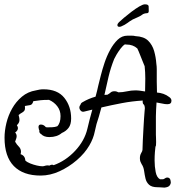

<svg xmlns="http://www.w3.org/2000/svg" viewBox="-20 -781 823 888"><path d="M730 86Q726 86 721.5 85.5Q717 85 713 85H709Q682 85 669.5 73.5Q657 62 653 45Q649 28 646.5 9.5Q644 -9 635 -22Q632 -27 629.5 -33.5Q627 -40 627 -49Q627 -63 633 -73Q639 -83 639 -88Q639 -103 640.5 -131Q642 -159 643.5 -187.5Q645 -216 646 -230Q647 -246 648.5 -263.5Q650 -281 650 -281Q649 -295 644 -298.5Q639 -302 640 -316Q591 -313 543.5 -304Q496 -295 449 -284L437 -241Q425 -207 418.5 -173.5Q412 -140 393 -108Q372 -72 335.5 -40.5Q299 -9 255.5 11Q212 31 168 31Q87 31 44 -13Q1 -57 1 -144Q1 -176 9.5 -211.5Q18 -247 36 -279Q54 -311 81.5 -334Q109 -357 146 -363Q154 -365 162.5 -366.5Q171 -368 181 -368Q246 -368 277.5 -328.5Q309 -289 309 -233Q309 -205 297 -189.5Q285 -174 266 -166Q244 -147 208 -147Q183 -147 170 -161Q160 -166 162 -178Q161 -179 161 -180Q161 -181 160 -182Q158 -190 158 -193Q158 -205 169 -205Q182 -205 192 -193Q194 -193 195 -192.5Q196 -192 197 -192Q208 -192 221 -192.5Q234 -193 245 -197Q260 -212 260 -244Q260 -270 245 -289.5Q230 -309 207 -319H201Q182 -319 168 -317.5Q154 -316 134 -313Q130 -297 119.5 -295Q109 -293 96 -291L95 -290Q97 -275 92.5 -269Q88 -263 81 -259.5Q74 -256 66 -249L67 -245Q70 -235 70 -226Q70 -214 60 -204L58 -202Q63 -194 63 -189Q63 -177 50 -168Q57 -161 57 -151Q57 -146 55 -140Q53 -134 50 -126L51 -124Q57 -113 67 -103Q77 -93 77 -79Q77 -76 76.5 -73.5Q76 -71 75 -68Q96 -61 97 -39L98 -38Q105 -31 120 -25Q135 -19 150.5 -15.5Q166 -12 176 -12Q182 -12 187.5 -14Q193 -16 199 -16Q206 -16 209 -15L210 -16Q221 -22 228 -17Q284 -37 327.5 -83.5Q371 -130 384 -185Q389 -208 395 -230Q401 -252 407 -274L370 -265Q360 -262 353.5 -269Q347 -276 347 -284Q347 -291 352 -296Q354 -305 363 -309Q390 -325 422 -334Q426 -348 429 -361Q432 -374 435 -387Q439 -403 446 -431Q453 -459 463.5 -490.5Q474 -522 489.5 -550.5Q505 -579 524.5 -597.5Q544 -616 569 -616Q581 -616 590 -616Q599 -616 606 -614Q646 -612 665.5 -592.5Q685 -573 693 -544.5Q701 -516 703 -487Q705 -474 705 -461.5Q705 -449 705 -437V-403Q705 -393 705.5 -380.5Q706 -368 706 -353Q721 -352 735.5 -347Q750 -342 763 -332Q773 -325 773 -315Q773 -299 754 -299Q743 -299 730.5 -302Q718 -305 704 -307Q703 -291 702 -275Q701 -259 701 -243V-158Q701 -156 701.5 -145.5Q702 -135 702 -124Q702 -116 701.5 -110Q701 -104 699 -103Q698 -96 696.5 -78Q695 -60 695 -39Q695 -11 700 14.5Q705 40 720 48H733Q738 48 741 45Q748 40 753 40Q767 40 769 55Q770 58 770 63Q770 70 764.5 77Q759 84 745 86Q741 87 737.5 86.5Q734 86 730 86ZM463 -342Q466 -342 469.5 -342.5Q473 -343 477 -343Q486 -348 492 -353.5Q498 -359 510 -359Q515 -359 519.5 -357.5Q524 -356 528 -354Q546 -354 566.5 -358.5Q587 -363 606 -363Q617 -363 628 -361.5Q639 -360 651 -358Q651 -371 651.5 -386.5Q652 -402 652 -418Q652 -447 649 -475L646 -482Q645 -485 639.5 -498Q634 -511 627.5 -528Q621 -545 615 -557Q595 -575 565 -575Q560 -575 558 -576Q548 -570 537.5 -556Q527 -542 519 -528.5Q511 -515 508 -508Q492 -468 482 -426Q472 -384 463 -342ZM539 -658Q536 -657 532 -657Q523 -657 523 -665Q523 -671 530 -678Q537 -685 553 -698.5Q569 -712 588 -726.5Q607 -741 624 -751Q641 -761 650 -761Q667 -761 667.5 -751.5Q668 -742 668 -730Q668 -720 659.5 -720Q651 -720 642 -716Q632 -708 619.5 -702.5Q607 -697 594 -691Q580 -683 569 -674.5Q558 -666 539 -658Z"/></svg>

Font: RU Serius
Style: Regular
Weight: 400
Designer: Robert E. Leuschke
Foundry: Robert E. Leuschke
Version: Version 1.011; ttfautohint (v1.8.3)